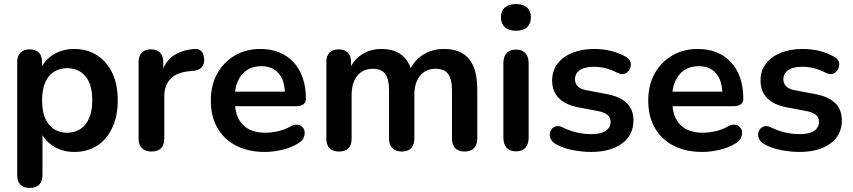

<svg xmlns="http://www.w3.org/2000/svg" viewBox="-20 -741 4216 949"><path d="M312 -85Q349 -85 377 -103Q405 -121 420.5 -156.5Q436 -192 436 -245Q436 -325 402 -364.5Q368 -404 312 -404Q275 -404 247 -386.5Q219 -369 203.5 -333.5Q188 -298 188 -245Q188 -166 222 -125.5Q256 -85 312 -85ZM127 188Q97 188 81 172Q65 156 65 125V-434Q65 -465 81 -481Q97 -497 126 -497Q156 -497 172 -481Q188 -465 188 -434V-413Q205 -446 239 -468Q285 -499 347 -499Q411 -499 459.5 -468Q508 -437 535 -380.5Q562 -324 562 -245Q562 -167 535 -109.5Q508 -52 460 -21Q412 10 347 10Q286 10 240 -21Q208 -42 190 -73V125Q190 156 173.5 172Q157 188 127 188Z M729 8Q698 8 681.5 -8.5Q665 -25 665 -56V-434Q665 -465 681 -481Q697 -497 726 -497Q755 -497 771 -481Q787 -465 787 -434V-371H777Q791 -431 832 -462Q873 -493 941 -499Q962 -501 974.5 -488.5Q987 -476 989 -450Q991 -425 977.5 -409.5Q964 -394 937 -391L915 -389Q854 -383 823 -351.5Q792 -320 792 -263V-56Q792 -25 776 -8.5Q760 8 729 8Z M1290 10Q1207 10 1147 -21Q1087 -52 1054.5 -109Q1022 -166 1022 -244Q1022 -320 1053.5 -377Q1085 -434 1140.5 -466.5Q1196 -499 1267 -499Q1319 -499 1360.5 -482Q1402 -465 1431.5 -433Q1461 -401 1476.5 -355.5Q1492 -310 1492 -253Q1492 -235 1479.5 -225.5Q1467 -216 1444 -216H1142Q1148 -158 1179 -126Q1217 -85 1292 -85Q1318 -85 1350.5 -91.5Q1383 -98 1412 -114Q1431 -125 1445 -125Q1447 -125 1456 -124Q1465 -123 1474.5 -113Q1484 -103 1485 -94Q1486 -85 1486 -82Q1486 -71 1479.5 -57.5Q1473 -44 1455 -33Q1420 -11 1374.5 -0.5Q1329 10 1290 10ZM1375 -350Q1361 -381 1335.5 -397.5Q1310 -414 1272 -414Q1230 -414 1200.5 -394.5Q1171 -375 1156 -340Q1145 -317 1142 -288H1388Q1386 -324 1375 -350Z M1655 8Q1625 8 1609 -8.5Q1593 -25 1593 -56V-434Q1593 -465 1609 -481Q1625 -497 1654 -497Q1683 -497 1699 -481Q1715 -465 1715 -434V-361L1704 -391Q1724 -441 1766 -470Q1808 -499 1866 -499Q1925 -499 1963 -471Q2001 -443 2016 -385H2002Q2022 -438 2068 -468.5Q2114 -499 2174 -499Q2230 -499 2266.5 -477Q2303 -455 2321 -410.5Q2339 -366 2339 -298V-56Q2339 -25 2322.5 -8.5Q2306 8 2276 8Q2246 8 2230 -8.5Q2214 -25 2214 -56V-293Q2214 -349 2195.5 -375Q2177 -401 2133 -401Q2084 -401 2056 -366.5Q2028 -332 2028 -271V-56Q2028 -25 2012 -8.5Q1996 8 1966 8Q1936 8 1919.5 -8.5Q1903 -25 1903 -56V-293Q1903 -349 1884.5 -375Q1866 -401 1823 -401Q1774 -401 1746 -366.5Q1718 -332 1718 -271V-56Q1718 8 1655 8Z M2530 7Q2500 7 2484 -11Q2468 -29 2468 -61V-428Q2468 -461 2484 -478.5Q2500 -496 2530 -496Q2560 -496 2576.5 -478.5Q2593 -461 2593 -428V-61Q2593 -29 2577 -11Q2561 7 2530 7ZM2530 -589Q2495 -589 2475.5 -606.5Q2456 -624 2456 -655Q2456 -687 2475.5 -704Q2495 -721 2530 -721Q2566 -721 2585 -704Q2604 -687 2604 -655Q2604 -624 2585 -606.5Q2566 -589 2530 -589Z M2902 10Q2859 10 2811 1Q2763 -8 2725 -30Q2709 -40 2702.5 -53.5Q2696 -67 2697.5 -80.5Q2699 -94 2707.5 -104Q2716 -114 2729.5 -117Q2743 -120 2759 -112Q2799 -93 2834 -85.5Q2869 -78 2903 -78Q2951 -78 2974.5 -94.5Q2998 -111 2998 -138Q2998 -161 2982.5 -173.5Q2967 -186 2936 -192L2836 -211Q2774 -223 2741.5 -256.5Q2709 -290 2709 -343Q2709 -391 2735.5 -426Q2762 -461 2809 -480Q2856 -499 2917 -499Q2961 -499 2999.5 -489.5Q3038 -480 3074 -460Q3089 -452 3094.5 -439Q3100 -426 3097 -412.5Q3094 -399 3085 -388.5Q3076 -378 3062.5 -375.5Q3049 -373 3032 -381Q3001 -397 2972.5 -404Q2944 -411 2918 -411Q2869 -411 2845.5 -394Q2822 -377 2822 -349Q2822 -328 2836 -314Q2850 -300 2879 -295L2979 -276Q3044 -264 3077.5 -232Q3111 -200 3111 -146Q3111 -73 3054 -31.5Q2997 10 2902 10Z M3452 10Q3369 10 3309 -21Q3249 -52 3216.5 -109Q3184 -166 3184 -244Q3184 -320 3215.5 -377Q3247 -434 3302.5 -466.5Q3358 -499 3429 -499Q3481 -499 3522.5 -482Q3564 -465 3593.5 -433Q3623 -401 3638.5 -355.5Q3654 -310 3654 -253Q3654 -235 3641.5 -225.5Q3629 -216 3606 -216H3304Q3310 -158 3341 -126Q3379 -85 3454 -85Q3480 -85 3512.5 -91.5Q3545 -98 3574 -114Q3593 -125 3607 -125Q3609 -125 3618 -124Q3627 -123 3636.5 -113Q3646 -103 3647 -94Q3648 -85 3648 -82Q3648 -71 3641.5 -57.5Q3635 -44 3617 -33Q3582 -11 3536.5 -0.5Q3491 10 3452 10ZM3537 -350Q3523 -381 3497.5 -397.5Q3472 -414 3434 -414Q3392 -414 3362.5 -394.5Q3333 -375 3318 -340Q3307 -317 3304 -288H3550Q3548 -324 3537 -350Z M3932 10Q3889 10 3841 1Q3793 -8 3755 -30Q3739 -40 3732.5 -53.5Q3726 -67 3727.5 -80.5Q3729 -94 3737.5 -104Q3746 -114 3759.5 -117Q3773 -120 3789 -112Q3829 -93 3864 -85.5Q3899 -78 3933 -78Q3981 -78 4004.5 -94.5Q4028 -111 4028 -138Q4028 -161 4012.5 -173.5Q3997 -186 3966 -192L3866 -211Q3804 -223 3771.5 -256.5Q3739 -290 3739 -343Q3739 -391 3765.5 -426Q3792 -461 3839 -480Q3886 -499 3947 -499Q3991 -499 4029.5 -489.5Q4068 -480 4104 -460Q4119 -452 4124.5 -439Q4130 -426 4127 -412.5Q4124 -399 4115 -388.5Q4106 -378 4092.5 -375.5Q4079 -373 4062 -381Q4031 -397 4002.5 -404Q3974 -411 3948 -411Q3899 -411 3875.5 -394Q3852 -377 3852 -349Q3852 -328 3866 -314Q3880 -300 3909 -295L4009 -276Q4074 -264 4107.5 -232Q4141 -200 4141 -146Q4141 -73 4084 -31.5Q4027 10 3932 10Z"/></svg>

Font: Nunito
Style: Bold
Weight: 700
Designer: Vernon Adams
Foundry: Vernon Adams
Version: Version 3.602